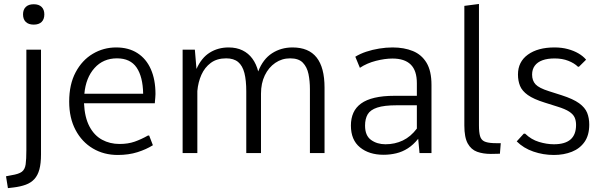

<svg xmlns="http://www.w3.org/2000/svg" viewBox="-20 -782 3080 981"><path d="M20.5 179.2 10.7 118.7 38.6 113.3Q76.2 107.4 91.8 95.5Q107.4 83.5 111.1 57.6Q114.7 31.7 114.7 -15.6V-528.3H189.5V7.3Q189.5 53.2 181.2 83.7Q172.9 114.3 155.5 133.1Q138.2 151.9 111.8 161.6Q85.4 171.4 49.3 175.8ZM152.3 -656.2Q126 -656.2 111.8 -669.9Q97.7 -683.6 97.7 -708.5Q97.7 -732.9 111.8 -746.6Q126 -760.3 152.3 -760.3Q178.7 -760.3 192.6 -746.6Q206.5 -732.9 206.5 -708.5Q206.5 -683.6 192.6 -669.9Q178.7 -656.2 152.3 -656.2Z M581.5 9.8Q510.7 9.8 454.6 -23.4Q398.4 -56.6 366 -117.9Q333.5 -179.2 333.5 -262.7Q333.5 -351.1 366.5 -412.8Q399.4 -474.6 454.1 -507.1Q508.8 -539.6 573.7 -539.6Q637.2 -539.6 682.1 -510.7Q727.1 -481.9 750.7 -428.5Q774.4 -375 774.4 -301.3Q774.4 -293.9 773.4 -283.2Q772.5 -272.5 771.7 -264.2Q771 -255.9 771 -254.4H409.2Q412.6 -182.1 437 -136Q461.4 -89.8 501.5 -68.1Q541.5 -46.4 590.8 -46.4Q634.3 -46.4 668.2 -58.3Q702.1 -70.3 735.8 -89.4H742.2L761.2 -40Q727.1 -18.6 682.1 -4.4Q637.2 9.8 581.5 9.8ZM411.1 -303.2H711.4Q710 -389.6 678 -436.8Q646 -483.9 577.6 -483.9Q507.3 -483.9 462.9 -434.3Q418.5 -384.8 411.1 -303.2Z M913.1 0V-528.3H975.6L983.9 -429.7Q1009.3 -486.8 1051.8 -513.2Q1094.2 -539.6 1147.9 -539.6Q1188.5 -539.6 1219 -524.7Q1249.5 -509.8 1269.5 -482.4Q1289.6 -455.1 1299.3 -417Q1323.7 -480 1369.9 -509.8Q1416 -539.6 1474.6 -539.6Q1557.1 -539.6 1597.7 -488.3Q1638.2 -437 1638.2 -334.5V0H1563.5V-326.2Q1563.5 -367.7 1556.2 -403.6Q1548.8 -439.5 1527.3 -461.7Q1505.9 -483.9 1462.4 -483.9Q1420.4 -483.9 1386.5 -460.7Q1352.5 -437.5 1333 -397Q1313.5 -356.4 1313.5 -303.2V0H1238.3V-314.9Q1238.3 -371.6 1228.8 -408.9Q1219.2 -446.3 1196.8 -465.1Q1174.3 -483.9 1135.7 -483.9Q1088.4 -483.9 1057.1 -460.7Q1025.9 -437.5 1009 -399.7Q992.2 -361.8 988.3 -316.9V0Z M1939.5 8.8Q1865.7 8.8 1819.3 -29.1Q1772.9 -66.9 1772.9 -140.6Q1772.9 -177.2 1785.6 -205.6Q1798.3 -233.9 1825 -253.2Q1851.6 -272.5 1894 -282.5Q1936.5 -292.5 1995.1 -292.5H2109.9V-356.9Q2109.9 -421.4 2078.6 -452.1Q2047.4 -482.9 1985.4 -482.9Q1946.8 -482.9 1900.9 -471.2Q1855 -459.5 1818.8 -435.5L1795.4 -492.2Q1819.8 -507.3 1851.3 -517.8Q1882.8 -528.3 1917.7 -533.9Q1952.6 -539.6 1985.8 -539.6Q2044.9 -539.6 2089.6 -521.2Q2134.3 -502.9 2159.4 -461.2Q2184.6 -419.4 2184.6 -348.6V0H2123.5L2116.7 -72.8Q2091.8 -42 2064 -24.2Q2036.1 -6.3 2004.9 1.2Q1973.6 8.8 1939.5 8.8ZM1949.7 -44.9Q1997.6 -44.9 2038.1 -64.2Q2078.6 -83.5 2109.9 -125V-244.1H2007.3Q1942.9 -244.1 1907.5 -232.4Q1872.1 -220.7 1858.6 -197.8Q1845.2 -174.8 1845.2 -140.1Q1845.2 -88.9 1876 -66.9Q1906.7 -44.9 1949.7 -44.9Z M2487.8 4.4Q2448.2 4.4 2417.7 -6.6Q2387.2 -17.6 2369.9 -48.8Q2352.5 -80.1 2352.5 -140.6V-752L2427.2 -761.7V-141.1Q2427.2 -105.5 2432.9 -86.4Q2438.5 -67.4 2454.1 -59.8Q2469.7 -52.2 2500 -50.8Q2511.2 -50.3 2521.7 -50.3Q2532.2 -50.3 2538.6 -50.3L2534.2 3.4Q2524.9 3.4 2512.9 3.9Q2501 4.4 2487.8 4.4Z M2810.1 9.8Q2755.4 9.8 2705.1 -7.6Q2654.8 -24.9 2620.1 -59.6L2656.2 -99.1H2663.1Q2694.3 -68.8 2733.9 -56.9Q2773.4 -44.9 2810.1 -44.9Q2866.7 -44.9 2895 -69.3Q2923.3 -93.8 2923.3 -143.6Q2923.3 -165.5 2916 -181.9Q2908.7 -198.2 2888.2 -211.7Q2867.7 -225.1 2828.1 -237.3L2763.2 -257.8Q2706.5 -275.4 2677 -296.4Q2647.5 -317.4 2637 -343.3Q2626.5 -369.1 2626.5 -401.4Q2626.5 -466.3 2677.2 -502.9Q2728 -539.6 2813 -539.6Q2850.6 -539.6 2881.3 -531.2Q2912.1 -522.9 2935.8 -509Q2959.5 -495.1 2974.6 -477.1L2938 -440.9H2933.1Q2914.1 -459.5 2883.5 -471.4Q2853 -483.4 2814 -483.4Q2777.3 -483.4 2751.7 -474.1Q2726.1 -464.8 2712.4 -446.3Q2698.7 -427.7 2698.7 -400.9Q2698.7 -370.1 2716.3 -351.1Q2733.9 -332 2785.2 -315.9L2849.6 -295.4Q2908.7 -276.4 2939 -254.4Q2969.2 -232.4 2980 -205.6Q2990.7 -178.7 2990.7 -145.5Q2990.7 -91.3 2966.8 -57.1Q2942.9 -22.9 2901.9 -6.6Q2860.8 9.8 2810.1 9.8Z"/></svg>

Font: Comme Light
Style: Regular
Weight: 300
Version: Version 1.000;gftools[0.9.27]